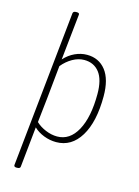

<svg xmlns="http://www.w3.org/2000/svg" viewBox="-140 -828 804 1112"><g transform="rotate(15 262.0 -272.0)"><path d="M73 208Q57 208 58 196L155 -740Q157 -752 174 -752H178Q195 -752 193 -740L164 -465Q192 -496 227.5 -512.5Q263 -529 300 -529Q371 -529 412.5 -476Q454 -423 454 -321Q454 -168 401 -81Q348 6 256 6Q218 6 182 -8Q146 -22 121 -46L96 196Q95 208 77 208ZM253 -27Q329 -27 372.5 -106.5Q416 -186 416 -325Q416 -411 383 -453.5Q350 -496 292 -496Q257 -496 222.5 -476.5Q188 -457 161 -424L141 -225Q137 -192 133.5 -157Q130 -122 125 -79Q149 -56 184 -41.5Q219 -27 253 -27Z"/></g></svg>

Font: Asap Semi Condensed Semi Condensed Thin
Style: Italic
Weight: 100
Width: 4
Italic angle: -6°
Designer: Pablo Cosgaya
Foundry: Omnibus-Type
Version: Version 3.001; ttfautohint (v1.8.4.7-5d5b)